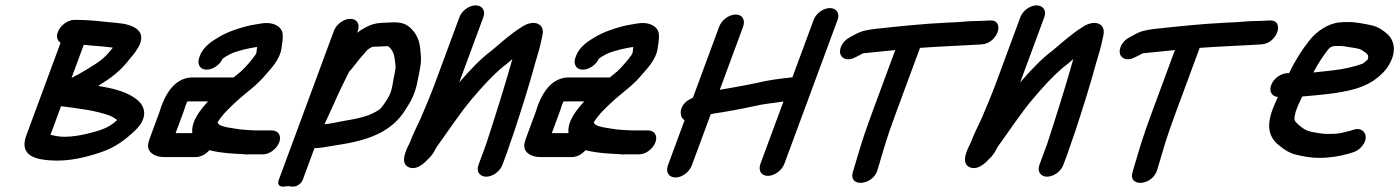

<svg xmlns="http://www.w3.org/2000/svg" viewBox="-20 -579 5203 714"><path d="M195.1 -460C188.5 -442.2 192.3 -429.1 205.2 -419.8L77.7 -75C48.8 3.2 119.9 14.1 166.3 17.4C234.8 22.3 299.4 6.1 354.5 -12.6C407.2 -29.7 447.1 -59.8 482.4 -93.9C527.5 -136.1 523.4 -178 493.6 -204.8C456.5 -237.6 402.9 -250.1 344.9 -259.4C394.9 -290.6 426.6 -313.2 463.3 -360.9C488.1 -389.4 533.7 -445.4 480.9 -476.6C452.9 -492.1 423.3 -492.6 391.9 -495.9C352.3 -500 313.1 -505 266.7 -505H255.7C233.8 -505 204.8 -486.1 195.1 -460ZM207.1 -184.1C272.9 -175.5 334.9 -168.2 385.1 -150.1C392 -147.8 405.5 -141.1 415.7 -132.6C399.2 -116.6 380.4 -104.9 353.5 -95.4C303 -79.7 233.2 -62.2 182.7 -74.5C175.8 -76 171.5 -76.5 167.7 -77.6ZM246.1 -289.5 291.5 -412.4C308.8 -410.8 329.4 -408.2 351.7 -407.1L390.1 -403.1C393.8 -402.8 395.1 -402.7 399.6 -401.6C368 -362 355.9 -353.5 305.8 -322.6C280.4 -307.3 261.1 -296.6 253 -292.8C251 -291.9 248.3 -290.6 246.1 -289.5Z M573.3 -163 538.1 -68C535.6 -61.1 533.5 -54.4 531.9 -47.9C522.9 -11 559.8 5 588.2 5H709.2C726.2 5 745.7 -5.7 758.6 -20.6C774.3 -15.5 812.7 -10.4 830.6 -9.1L857.8 -7.1C865.8 -6.4 873.7 -6.1 881.2 -6C888.3 -4.9 895.2 -4.2 906.1 -5H957.8C983.9 -5 1010 -27 1018.5 -50C1027.5 -74.3 1015.1 -94 990.8 -94H935.8C924.9 -94 915.1 -94.6 896.3 -95.9L872 -97.9C824.6 -105.5 792.7 -108.2 789.2 -124.4C809.7 -156.9 838.3 -182.9 869 -210.7C898.3 -237.1 935.3 -261 971.6 -305.4C989.4 -325.8 1020.3 -358.2 1026.4 -397.3C1028.4 -411.1 1032.7 -433.9 1031.3 -450C1029.6 -483.9 989.6 -499.4 949.4 -491.4C934.5 -488.4 921.7 -487.5 899.6 -482.1C863.7 -472.8 826.9 -461 792.5 -440.3C775.3 -429.9 737.1 -408.6 723.6 -372L721 -365C712.4 -342 722.3 -320 748.3 -320C771.9 -320 797.3 -337.6 808.4 -361.2C825.8 -373.2 842.2 -382.4 862.9 -388.1L890.9 -395.8C897.8 -397.3 906.6 -399.2 913 -400.5C922.4 -402.1 931.1 -404 936.1 -404.2C933.3 -384.6 935.3 -383.7 929.5 -374.7C919 -358.7 889.3 -324.8 876.3 -313.5C867 -305.6 860.4 -300.7 848.8 -291H702.6C694.4 -291 685.7 -291 677.8 -289.4C619.7 -277.9 592.8 -218.6 579.3 -182C577.1 -176.1 576.9 -172.9 573.3 -163ZM695.1 -84H633.1L662.3 -163C665.5 -171.8 667.7 -178.3 669.9 -186.3C671 -189.3 673.9 -196.5 676.5 -202H753.7C725.6 -170.9 690.1 -128.6 695.1 -84Z M1186.9 -117.3C1194.3 -133.8 1205.7 -158.5 1220.2 -190.1C1234.6 -223.6 1267.3 -291.5 1277.9 -311.6C1292.3 -326.8 1309.6 -351.4 1317.8 -360.8L1338.7 -384.8C1347.6 -395.1 1344.4 -393.2 1360.7 -402.8C1366.4 -405.9 1363.5 -404.8 1393.2 -406C1426.5 -407.4 1419.7 -409.6 1429 -402.1C1438.4 -393.5 1445 -380.4 1447.2 -363.8L1451.2 -333C1451.2 -327.8 1450.1 -317.6 1447.9 -307.4C1439.6 -271.8 1440 -245.9 1425.8 -220.3C1416.1 -202.2 1397.9 -176.8 1393.5 -173.7C1359.1 -148.5 1318.1 -138.9 1254.9 -128.6C1216.2 -121.4 1207.3 -118.4 1186.9 -117.3ZM1221.6 -464 1016.7 90C1008.9 111.2 1024.3 116 1035.1 114.9L1052.9 113.1C1055.3 113.4 1060.3 115 1069 115H1071.5C1082.2 115 1100.1 105.1 1105.7 90L1149.4 -28.1C1156.4 -28.4 1168.5 -28.8 1177.9 -30.4C1273.9 -47.3 1413.4 -54.9 1484.8 -166.6C1495.3 -183.3 1503.5 -195.3 1509.2 -206.7C1532 -252 1533.7 -287.2 1541.3 -320.8C1548.9 -357.8 1544.5 -378.6 1541.9 -403.7C1538.9 -432.4 1525.5 -457.7 1505.9 -475.7C1484.6 -494.6 1464 -497.9 1422.6 -495C1390.6 -493.8 1370.3 -494.3 1336.7 -475.6C1327.1 -470.4 1318.7 -465.3 1308.1 -457.3L1310.6 -464C1319.5 -488.1 1307.9 -509 1282.7 -509C1257.5 -509 1230.5 -488.1 1221.6 -464Z M1688.4 -515 1597.1 -268C1584.9 -234.9 1559.3 -173 1544.5 -139C1529.7 -107.3 1515.9 -80.6 1503.7 -47.9C1498.6 -36.3 1461.2 25.6 1499.7 42.8C1534 58.2 1569.2 15 1569.2 15C1590.3 -2.6 1598.5 -23.5 1604.1 -32.8C1644.6 -88.7 1691.6 -160.2 1734.3 -210.2C1772.4 -255.7 1810.8 -297.4 1850.3 -330.6C1862.5 -339 1875.2 -350.6 1885.5 -359.6C1856.9 -258 1822.6 -149.5 1787.7 -42.5L1759.4 34C1749.8 60 1765.1 78 1788.2 78C1812.5 78 1839.4 58.3 1848.4 34L1864.7 -10C1868.6 -20.6 1872.2 -31.2 1876.9 -45.6C1880.2 -54.8 1885.9 -71 1892.6 -90.9C1920.1 -174.4 1947.9 -262.2 1969.8 -343.1C1979.5 -375.2 1989 -405.9 1994.3 -434.6C1996.1 -444.6 2006.3 -471.2 1987.4 -486.3C1970.7 -499.6 1942.8 -493.8 1922.3 -480C1878.6 -453.2 1844.5 -421.2 1809.4 -391.9C1765.1 -359.1 1725.1 -315.4 1687.7 -272.4L1777.4 -515C1787.1 -541 1771.8 -559 1748.7 -559C1724.4 -559 1697.4 -539.3 1688.4 -515Z M1972.3 -163 1937.1 -68C1934.6 -61.1 1932.5 -54.4 1930.9 -47.9C1921.9 -11 1958.8 5 1987.2 5H2108.2C2125.2 5 2144.7 -5.7 2157.6 -20.6C2173.3 -15.5 2211.7 -10.4 2229.6 -9.1L2256.8 -7.1C2264.8 -6.4 2272.7 -6.1 2280.2 -6C2287.3 -4.9 2294.2 -4.2 2305.1 -5H2356.8C2382.9 -5 2409 -27 2417.5 -50C2426.5 -74.3 2414.1 -94 2389.8 -94H2334.8C2323.9 -94 2314.1 -94.6 2295.3 -95.9L2271 -97.9C2223.6 -105.5 2191.7 -108.2 2188.2 -124.4C2208.7 -156.9 2237.3 -182.9 2268 -210.7C2297.3 -237.1 2334.3 -261 2370.6 -305.4C2388.4 -325.8 2419.3 -358.2 2425.4 -397.3C2427.4 -411.1 2431.7 -433.9 2430.3 -450C2428.6 -483.9 2388.6 -499.4 2348.4 -491.4C2333.5 -488.4 2320.7 -487.5 2298.6 -482.1C2262.7 -472.8 2225.9 -461 2191.5 -440.3C2174.3 -429.9 2136.1 -408.6 2122.6 -372L2120 -365C2111.4 -342 2121.3 -320 2147.3 -320C2170.9 -320 2196.3 -337.6 2207.4 -361.2C2224.8 -373.2 2241.2 -382.4 2261.9 -388.1L2289.9 -395.8C2296.8 -397.3 2305.6 -399.2 2312 -400.5C2321.4 -402.1 2330.1 -404 2335.1 -404.2C2332.3 -384.6 2334.3 -383.7 2328.5 -374.7C2318 -358.7 2288.3 -324.8 2275.3 -313.5C2266 -305.6 2259.4 -300.7 2247.8 -291H2101.6C2093.4 -291 2084.7 -291 2076.8 -289.4C2018.7 -277.9 1991.8 -218.6 1978.3 -182C1976.1 -176.1 1975.9 -172.9 1972.3 -163ZM2094.1 -84H2032.1L2061.3 -163C2064.5 -171.8 2066.7 -178.3 2068.9 -186.3C2070 -189.3 2072.9 -196.5 2075.5 -202H2152.7C2124.6 -170.9 2089.1 -128.6 2094.1 -84Z M3005.7 -505 2926.8 -291.5C2886.7 -287 2841.6 -282.3 2797 -271.2C2756 -261.8 2705 -253.9 2656.6 -244.9L2743.5 -480C2752 -503 2742.2 -525 2716.1 -525C2691.3 -525 2663.7 -504.8 2654.5 -480L2556.8 -215.7C2553.8 -214.1 2551.1 -212.7 2548.9 -211.7C2502.6 -189.9 2504.7 -142.9 2525.8 -131.9L2463.7 36C2454.5 60.8 2467.3 81 2492 81C2518.1 81 2544.2 59 2552.7 36L2623.1 -154.3C2626.5 -155 2632.3 -156.2 2638.5 -157.4C2679.3 -163.1 2743.6 -175.2 2786.4 -184.7C2821.8 -193.1 2853.1 -195.2 2893.5 -201.5L2807.9 30C2799.4 53 2809.2 75 2835.3 75C2860.1 75 2887.7 54.8 2896.9 30L3094.7 -505C3104.4 -531 3089 -549 3066 -549C3041.7 -549 3014.7 -529.3 3005.7 -505Z M3617.4 -413.1 3631.9 -414.1C3691.6 -418.2 3719.9 -508.3 3658.4 -502.9L3643.9 -501.9C3634.3 -501.3 3624.4 -501 3614.3 -501C3576.7 -501 3551.7 -496.1 3505.1 -495C3410.6 -490.6 3325.5 -481.3 3236.4 -471.8C3199 -466.9 3184.9 -464.7 3155.6 -448.6L3140.2 -440.1C3111 -425.3 3100 -395.8 3104.8 -378.8C3109.4 -362.7 3129.8 -349.4 3161.2 -366.1L3176.3 -373.7C3197.4 -384.3 3178 -378.9 3213.6 -383.2C3245.1 -386.5 3276.9 -389.8 3309.3 -392.9L3223.2 -160C3186.5 -60.8 3178 -27.8 3155.8 46.8L3151.6 60.8C3134.2 119 3226.8 112.3 3243.6 51.9L3247.1 40.1C3269.7 -35.6 3276.2 -62.9 3312.2 -160L3401.3 -401C3473.1 -406.4 3549.9 -408.9 3617.4 -413.1Z M3774.4 -515 3683.1 -268C3670.9 -234.9 3645.3 -173 3630.5 -139C3615.7 -107.3 3601.9 -80.6 3589.7 -47.9C3584.6 -36.3 3547.2 25.6 3585.7 42.8C3620 58.2 3655.2 15 3655.2 15C3676.3 -2.6 3684.5 -23.5 3690.1 -32.8C3730.6 -88.7 3777.6 -160.2 3820.3 -210.2C3858.4 -255.7 3896.8 -297.4 3936.3 -330.6C3948.5 -339 3961.2 -350.6 3971.5 -359.6C3942.9 -258 3908.6 -149.5 3873.7 -42.5L3845.4 34C3835.8 60 3851.1 78 3874.2 78C3898.5 78 3925.4 58.3 3934.4 34L3950.7 -10C3954.6 -20.6 3958.2 -31.2 3962.9 -45.6C3966.2 -54.8 3971.9 -71 3978.6 -90.9C4006.1 -174.4 4033.9 -262.2 4055.8 -343.1C4065.5 -375.2 4075 -405.9 4080.3 -434.6C4082.1 -444.6 4092.3 -471.2 4073.4 -486.3C4056.7 -499.6 4028.8 -493.8 4008.3 -480C3964.6 -453.2 3930.5 -421.2 3895.4 -391.9C3851.1 -359.1 3811.1 -315.4 3773.7 -272.4L3863.4 -515C3873.1 -541 3857.8 -559 3834.7 -559C3810.4 -559 3783.4 -539.3 3774.4 -515Z M4657.4 -413.1 4671.9 -414.1C4731.6 -418.2 4759.9 -508.3 4698.4 -502.9L4683.9 -501.9C4674.3 -501.3 4664.4 -501 4654.3 -501C4616.7 -501 4591.7 -496.1 4545.1 -495C4450.6 -490.6 4365.5 -481.3 4276.4 -471.8C4239 -466.9 4224.9 -464.7 4195.6 -448.6L4180.2 -440.1C4151 -425.3 4140 -395.8 4144.8 -378.8C4149.4 -362.7 4169.8 -349.4 4201.2 -366.1L4216.3 -373.7C4237.4 -384.3 4218 -378.9 4253.6 -383.2C4285.1 -386.5 4316.9 -389.8 4349.3 -392.9L4263.2 -160C4226.5 -60.8 4218 -27.8 4195.8 46.8L4191.6 60.8C4174.2 119 4266.8 112.3 4283.6 51.9L4287.1 40.1C4309.7 -35.6 4316.2 -62.9 4352.2 -160L4441.3 -401C4513.1 -406.4 4589.9 -408.9 4657.4 -413.1Z M4864 -309.4C4880.3 -341 4898.3 -367.8 4917.6 -393C4929.3 -408.6 4938.8 -408 4959.9 -408C4967.1 -408 4975.4 -408 4993.3 -404.3C5024.8 -399.4 5034.8 -399.1 5046.7 -391C5065.8 -378.2 5071.4 -375.4 5066.1 -357.5C5053.1 -346.1 5052.4 -344 5041.5 -340.2C5015.7 -331.2 4975.5 -321.4 4941 -317.9C4917.1 -315.6 4889.4 -311.5 4864 -309.4ZM4732 -218.2C4729.7 -213.2 4727.1 -207.3 4723.9 -199.8C4688.3 -122.7 4691.6 -74.6 4736 -38.8C4756.7 -21.5 4775.9 -9.7 4796.2 -4.6C4821.6 1.4 4850.5 8 4885 8C4926.6 8 4963 2.1 4998.3 -8.4L5010 -12.1C5037.9 -19.4 5057.6 -46.5 5058.8 -66.2C5059.9 -84.8 5045.1 -106.7 5013.1 -96.5L5001.8 -92.8C4994 -90.9 4985.5 -88.8 4973.9 -86C4957.3 -81.5 4941.4 -81 4917 -81C4907 -81 4896.8 -81.9 4885.8 -83.7C4846.5 -89.9 4837.5 -91.3 4811.4 -112.9C4790.3 -131.7 4791 -132.1 4798.3 -163.4C4803.3 -179.4 4813.2 -200.8 4822.7 -220.2C4884.6 -225.6 4951.4 -230.6 5010.8 -246C5032.4 -251.5 5063 -262.4 5088.2 -279.5C5106.6 -292.1 5135.9 -316 5150.2 -347.1C5175.4 -395.3 5160.3 -433.8 5139.9 -451.8C5126.7 -463.5 5108.5 -478.1 5082.3 -484.5C5065.1 -488.2 5018.9 -498.3 4990.1 -497C4981.3 -497 4971.8 -496.7 4963.5 -495.9C4919 -492.6 4874.3 -461.5 4847.4 -426.3C4821.4 -392.9 4796.1 -353.9 4773.9 -307H4768.5C4745.5 -307 4716.9 -289 4707.3 -263C4698.5 -239.4 4709.1 -220.6 4732 -218.2Z"/></svg>

Font: Just Breathe
Style: BdObl7
Weight: 400
Foundry: Cannot Into Space Fonts
Version: Version 0.72